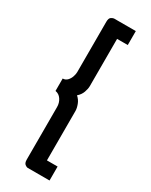

<svg xmlns="http://www.w3.org/2000/svg" viewBox="-202 -783 675 858"><g transform="rotate(30 135.5 -354.5)"><path d="M169 -668V-424Q169 -410 162.5 -392Q156 -374 140 -360Q155 -347 162 -328.5Q169 -310 169 -296V-41H224V31H112Q105 31 97 24.5Q89 18 89 1V-270Q89 -292 77.5 -309Q66 -326 47 -329V-393Q61 -393 70.5 -403Q80 -413 84.5 -426.5Q89 -440 89 -450V-710Q89 -729 98 -734.5Q107 -740 112 -740H224V-668Z"/></g></svg>

Font: YasnoRaleway Medium
Style: Regular
Weight: 500
Designer: Matt McInerney, Pablo Impallari, Rodrigo Fuenzalida
Foundry: Matt McInerney, Pablo Impallari, Rodrigo Fuenzalida
Version: Version 4.026